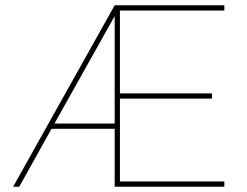

<svg xmlns="http://www.w3.org/2000/svg" viewBox="-20 -710 938 730"><path d="M833 -20V0H416V-220.2H175.8L53.2 0H29.8L416 -689.9H833V-669.9H436V-355H786.1V-335H436V-20ZM187 -240.2H416V-648.9Z"/></svg>

Font: Genome Thin
Style: Regular
Weight: 250
Designer: Alfredo Marco Pradil
Version: Version 1.001